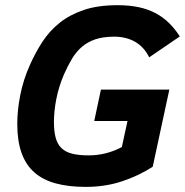

<svg xmlns="http://www.w3.org/2000/svg" viewBox="-20 -710 717 744"><path d="M558.1 -487.8Q538.6 -527.8 503.7 -547.9Q468.8 -567.9 422.9 -567.9Q380.4 -567.9 350.3 -557.9Q320.3 -547.9 298.1 -529.1Q275.9 -510.3 259.5 -483.2Q243.2 -456.1 228 -421.9Q217.8 -398.4 210.2 -373.8Q202.6 -349.1 198 -325.2Q193.4 -301.3 191.2 -279.1Q189 -256.8 189 -237.8Q189 -201.7 195.6 -176.8Q202.1 -151.9 217.8 -136.5Q233.4 -121.1 259.3 -114.5Q285.2 -107.9 323.2 -107.9Q357.9 -107.9 390.4 -116.2Q422.9 -124.5 452.1 -140.1L474.1 -241.2H345.2L371.1 -362.8H636.2L571.8 -64Q518.6 -29.3 453.4 -7.6Q388.2 14.2 312 14.2Q245.1 14.2 195.3 0.5Q145.5 -13.2 112.5 -42.5Q79.6 -71.8 63.2 -118.2Q46.9 -164.6 46.9 -230Q46.9 -282.7 58.6 -342Q70.3 -401.4 96.2 -459Q117.2 -506.3 144.5 -548.3Q171.9 -590.3 211.4 -621.8Q251 -653.3 305.4 -671.6Q359.9 -689.9 435.1 -689.9Q480 -689.9 516.4 -682.4Q552.7 -674.8 582 -659.4Q611.3 -644 634.5 -621.3Q657.7 -598.6 676.8 -568.8Z"/></svg>

Font: Clear Sans
Style: Bold Italic
Weight: 700
Italic angle: -12°
Foundry: Intel Corporation
Version: Version 1.00